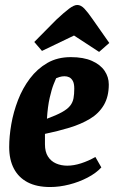

<svg xmlns="http://www.w3.org/2000/svg" viewBox="-20 -743 463 773"><path d="M182 10Q128 10 91.5 -9Q55 -28 36 -64Q17 -100 17 -151Q17 -194 25.5 -243Q34 -292 52.5 -340Q71 -388 100.5 -427Q130 -466 170.5 -489.5Q211 -513 265 -513Q316 -513 350 -498Q384 -483 401 -458Q418 -433 418 -403Q418 -354 398 -320Q378 -286 342 -264.5Q306 -243 260 -229Q214 -215 161 -204V-162Q161 -132 173 -113Q185 -94 205.5 -85Q226 -76 251 -76Q277 -76 306.5 -85.5Q336 -95 364 -111L388 -69Q367 -46 332.5 -28Q298 -10 258.5 0Q219 10 182 10ZM169 -265Q207 -279 229.5 -291.5Q252 -304 262.5 -317.5Q273 -331 276 -347.5Q279 -364 279 -386Q279 -407 273 -417.5Q267 -428 258.5 -432Q250 -436 240 -436Q229 -436 219.5 -433Q210 -430 206 -428Q204 -424 196 -404Q188 -384 180 -349Q172 -314 169 -265ZM379 -534 278 -600 149 -538 118 -574 206 -663Q238 -693 258 -708Q278 -723 291 -723Q306 -723 320 -708Q334 -693 352 -667L420 -570Z"/></svg>

Font: Faustina Light ExtraBold
Style: Italic
Weight: 800
Italic angle: -8°
Version: Version 1.200